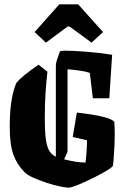

<svg xmlns="http://www.w3.org/2000/svg" viewBox="-20 -856 587 887"><path d="M199 -525Q194 -476 190.5 -428Q187 -380 187 -310Q187 -244 192.5 -208.5Q198 -173 209.5 -156.5Q221 -140 238 -132V-554Q238 -563 243.5 -580.5Q249 -598 257 -619Q262 -620 266.5 -621Q271 -622 276 -622Q311 -622 373 -617.5Q435 -613 498 -603L485 -402H409L395 -519Q376 -526 347 -530Q318 -534 292 -536V-159Q292 -154 287.5 -144Q283 -134 276 -120Q299 -114 326 -109.5Q353 -105 375 -105Q378 -127 380 -156.5Q382 -186 382 -208L316 -223L335 -336Q363 -333 399.5 -327.5Q436 -322 467 -313.5Q498 -305 508 -293Q510 -270 510 -239.5Q510 -209 508.5 -178Q507 -147 505 -123Q503 -99 501 -88Q492 -79 471 -66.5Q450 -54 423.5 -40.5Q397 -27 370.5 -15Q344 -3 324.5 4Q305 11 298 11Q285 11 256 5Q227 -1 194 -12Q161 -23 133 -35.5Q105 -48 93 -61Q59 -95 42 -141Q25 -187 25 -269Q25 -341 33 -390Q41 -439 55 -472Q70 -491 98 -513Q126 -535 158 -557ZM192 -659 140 -708 254 -836H341L456 -708L403 -659L302 -733H292Z"/></svg>

Font: Grenze Gotisch ExtraBold
Style: Regular
Weight: 800
Designer: Renata Polastri
Foundry: Omnibus-Type
Version: Version 1.001